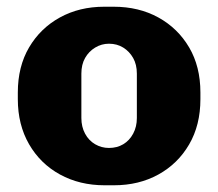

<svg xmlns="http://www.w3.org/2000/svg" viewBox="-20 -541 649 571"><path d="M291 10Q217 10 158.5 -22Q100 -54 66.5 -112Q33 -170 33 -246V-266Q33 -343 66.5 -400Q100 -457 158 -489Q216 -521 290 -521H318Q393 -521 451 -489Q509 -457 542.5 -400Q576 -343 576 -266V-246Q576 -169 542.5 -111.5Q509 -54 451 -22Q393 10 319 10ZM304 -101Q328 -101 346.5 -112Q365 -123 376 -143.5Q387 -164 387 -190V-322Q387 -349 376 -368.5Q365 -388 346.5 -399.5Q328 -411 304 -411Q282 -411 263 -399.5Q244 -388 233 -368.5Q222 -349 222 -322V-190Q222 -164 233 -143.5Q244 -123 263 -112Q282 -101 304 -101Z"/></svg>

Font: Chivo Medium ExtraBold
Style: Regular
Weight: 800
Version: Version 2.002